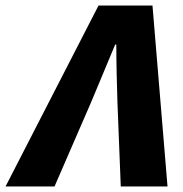

<svg xmlns="http://www.w3.org/2000/svg" viewBox="-86 -670 656 690"><path d="M-66 0H110L242 -304C271 -373 299 -441 328 -510H332C332 -441 334 -372 336 -304L348 0H516L462 -650H268Z"/></svg>

Font: Source Sans Pro Black
Style: Italic
Weight: 900
Italic angle: -11°
Designer: Paul D. Hunt
Foundry: Adobe Systems Incorporated
Version: Version 3.006;hotconv 1.0.111;makeotfexe 2.5.65597